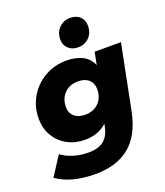

<svg xmlns="http://www.w3.org/2000/svg" viewBox="-188 -920 1069 1241"><g transform="rotate(-20 346.5 -299.5)"><path d="M517 -542H698L610 -100C589 5 549 81 489 130C429 179 350 203 252 203C143 203 55 180 -12 133L73 1C95 18 122 32 155 42C188 52 222 57 257 57C304 57 340 47 365 26C389 6 405 -24 413 -65L417 -83C376 -46 326 -28 266 -28C223 -28 183 -37 147 -56C111 -75 82 -102 61 -137C40 -172 29 -212 29 -259C29 -312 42 -361 68 -406C94 -451 130 -486 175 -512C220 -538 271 -551 326 -551C367 -551 403 -543 434 -528C464 -513 486 -489 500 -456ZM322 -180C360 -180 391 -192 415 -216C438 -240 450 -271 450 -310C450 -337 441 -358 423 -375C405 -391 380 -399 349 -399C311 -399 280 -387 256 -363C232 -338 220 -307 220 -268C220 -241 229 -220 247 -204C265 -188 290 -180 322 -180ZM427 -605C400 -605 378 -613 361 -629C344 -645 335 -666 335 -691C335 -724 345 -750 366 -771C387 -792 412 -802 443 -802C470 -802 492 -794 509 -778C526 -762 534 -741 534 -715C534 -682 524 -656 504 -636C483 -615 458 -605 427 -605Z"/></g></svg>

Font: My Font
Style: Italic
Weight: 500
Designer: Julieta Ulanovsky
Foundry: Julieta Ulanovsky
Version: ""